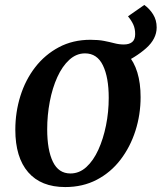

<svg xmlns="http://www.w3.org/2000/svg" viewBox="-20 -745 654 777"><path d="M244 12Q146 12 94 -48Q42 -108 42 -220Q42 -291 62.5 -356.5Q83 -422 122.5 -473Q162 -524 218.5 -554Q275 -584 346 -584Q444 -584 496.5 -524.5Q549 -465 549 -352Q549 -281 528 -215.5Q507 -150 467.5 -98.5Q428 -47 371.5 -17.5Q315 12 244 12ZM265 -43Q301 -43 329.5 -69Q358 -95 378 -139Q398 -183 409 -237.5Q420 -292 420 -349Q420 -432 396.5 -480.5Q373 -529 324 -529Q289 -529 260.5 -503Q232 -477 212 -433Q192 -389 181.5 -334Q171 -279 171 -222Q171 -138 194 -90.5Q217 -43 265 -43ZM460 -481 345 -584Q378 -584 401 -579.5Q424 -575 443 -570Q462 -565 481 -565Q503 -565 515 -575Q527 -585 527 -607Q527 -629 519.5 -645.5Q512 -662 498 -679L564 -725Q585 -710 599.5 -687Q614 -664 614 -634Q614 -588 571.5 -550Q529 -512 460 -481Z"/></svg>

Font: Rasa SemiBold
Style: Italic
Weight: 600
Italic angle: -7.10001°
Designer: Anna Giedrys (Yrsa+Rasa design), David Brezina (Yrsa art-direction, Rasa art-direction, design)
Foundry: Rosetta Type Foundry
Version: Version 2.004